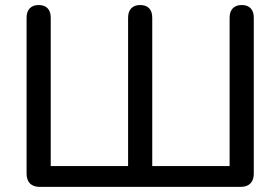

<svg xmlns="http://www.w3.org/2000/svg" viewBox="-20 -732 1098 752"><path d="M84.1 -51.9V-662.7Q84.1 -686.5 96.5 -699.4Q108.9 -712.3 131.4 -712.3Q154.6 -712.3 166.6 -699.4Q178.7 -686.5 178.7 -662.7V-81.6H481.7V-662.7Q481.7 -686.5 494.1 -699.4Q506.5 -712.3 529 -712.3Q552.2 -712.3 564.3 -699.4Q576.3 -686.5 576.3 -662.7V-81.6H879.3V-662.7Q879.3 -686.5 891.7 -699.4Q904.1 -712.3 926.6 -712.3Q949.8 -712.3 961.9 -699.4Q974 -686.5 974 -662.7V-51.9Q974 -26.8 960.6 -13.4Q947.2 0 922 0H136Q110.9 0 97.5 -13.4Q84.1 -26.8 84.1 -51.9Z"/></svg>

Font: SN Pro Thin
Style: Regular
Weight: 200
Designer: Tobias Whetton
Foundry: Supernotes
Version: Version 1.003;Glyphs 3.3 (3324)